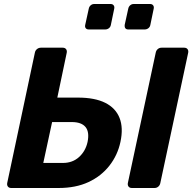

<svg xmlns="http://www.w3.org/2000/svg" viewBox="-20 -938 960 958"><path d="M36 0Q25 0 19.5 -7Q14 -14 16 -25L154 -675Q156 -686 164.5 -693Q173 -700 184 -700H293Q304 -700 309.5 -693Q315 -686 313 -675L266 -451H369Q453 -451 505 -425Q557 -399 576.5 -349.5Q596 -300 581 -230Q567 -164 526 -111.5Q485 -59 421.5 -29.5Q358 0 273 0ZM196 -125H294Q342 -125 374.5 -154.5Q407 -184 417 -230Q427 -280 406.5 -304.5Q386 -329 338 -329H240ZM638 0Q627 0 621.5 -7Q616 -14 618 -25L757 -675Q759 -686 767 -693Q775 -700 786 -700H899Q910 -700 915.5 -693Q921 -686 919 -675L780 -25Q778 -14 770 -7Q762 0 751 0ZM620 -791Q610 -791 605.5 -797Q601 -803 602 -813L620 -895Q622 -905 629.5 -911.5Q637 -918 647 -918H729Q739 -918 744 -911.5Q749 -905 747 -895L730 -813Q728 -803 720 -797Q712 -791 702 -791ZM423 -791Q413 -791 408 -797Q403 -803 405 -813L423 -895Q425 -905 432.5 -911.5Q440 -918 450 -918H532Q542 -918 547 -911.5Q552 -905 550 -895L533 -813Q531 -803 523 -797Q515 -791 505 -791Z"/></svg>

Font: Rubik Light SemiBold
Style: Italic
Weight: 600
Italic angle: -12°
Version: Version 2.104